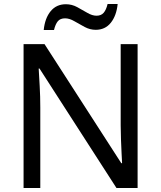

<svg xmlns="http://www.w3.org/2000/svg" viewBox="-20 -933 800 953"><path d="M663 0H558L176 -593H172Q174 -558 177 -506Q180 -454 180 -399V0H97V-714H201L582 -123H586Q585 -139 583.5 -171Q582 -203 580.5 -241Q579 -279 579 -311V-714H663ZM197 -784Q203 -843 231.5 -877.5Q260 -912 307 -912Q337 -912 363.5 -897.5Q390 -883 414 -869Q438 -855 459 -855Q482 -855 494.5 -869.5Q507 -884 514 -913H564Q558 -855 530 -820Q502 -785 455 -785Q427 -785 400.5 -799Q374 -813 349.5 -827.5Q325 -842 303 -842Q279 -842 267 -827.5Q255 -813 248 -784Z"/></svg>

Font: Noto Sans Ugaritic
Style: Regular
Weight: 400
Designer: Monotype Design Team
Foundry: Monotype Imaging Inc.
Version: Version 2.001; ttfautohint (v1.8.4.7-5d5b)